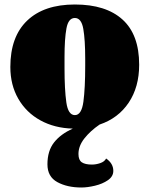

<svg xmlns="http://www.w3.org/2000/svg" viewBox="-20 -550 665 854"><path d="M329 135Q329 162 344 172Q359 182 389 182Q407 182 426 175.5Q445 169 452 155Q484 177 484 210Q484 235 460 251.5Q436 268 402.5 276Q369 284 342 284Q279 284 235 260Q191 236 191 181Q191 121 220.5 83.5Q250 46 304 22Q223 20 160 -14.5Q97 -49 61.5 -110.5Q26 -172 26 -252Q26 -387 101 -458.5Q176 -530 313 -530Q451 -530 525 -463Q599 -396 599 -262Q599 -163 552.5 -93.5Q506 -24 423 4Q382 32 355.5 65.5Q329 99 329 135ZM267 -296V-246Q267 -152 275 -95Q283 -38 313 -38Q343 -38 351 -98Q359 -158 359 -257V-288Q359 -373 350.5 -421.5Q342 -470 313 -470Q284 -470 275.5 -423.5Q267 -377 267 -296Z"/></svg>

Font: Sansita Black
Style: Regular
Weight: 900
Designer: Pablo Cosgaya
Foundry: Omnibus-Type
Version: Version 1.006; ttfautohint (v1.5)